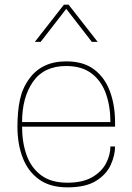

<svg xmlns="http://www.w3.org/2000/svg" viewBox="-20 -800 570 826"><path d="M270 6Q195 6 147.5 -28.5Q100 -63 77.5 -122Q55 -181 55 -255Q55 -320 65.5 -370Q76 -420 105 -460Q159 -536 265 -536Q340 -536 386 -500.5Q432 -465 453.5 -405.5Q475 -346 475 -275V-255H75Q75 -187 94.5 -132.5Q114 -78 157 -46Q200 -14 270 -14Q336 -14 377 -38Q418 -62 436.5 -98Q455 -134 455 -170H475Q475 -132 456.5 -91Q438 -50 393.5 -22Q349 6 270 6ZM455 -275Q455 -343 435.5 -397.5Q416 -452 374 -484Q332 -516 265 -516Q169 -516 122 -448.5Q75 -381 75 -275ZM400 -620H375L265 -762L155 -620H130L255 -780H275Z"/></svg>

Font: Tanohe Sans Thin
Style: Regular
Weight: 100
Designer: Village Type and Design LLC & Cristiano Sobral
Foundry: Cooper Hewitt Smithsonian Design Museum
Version: Version 1.00;September 29, 2021;FontCreator 13.0.0.2655 64-b